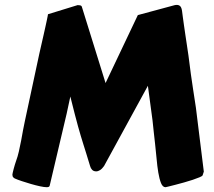

<svg xmlns="http://www.w3.org/2000/svg" viewBox="-20 -740 884 793"><path d="M701.7 -718.8Q704.1 -719.2 706.3 -719.5Q708.5 -719.7 710.4 -719.7Q719.2 -719.7 724.6 -714.1Q730 -708.5 731.9 -694.3Q732.9 -685.5 735.1 -669.7Q737.3 -653.8 740 -634.5Q742.7 -615.2 745.8 -594.7Q749 -574.2 751.5 -556.9Q753.9 -539.6 755.9 -527.1Q757.8 -514.6 758.3 -511.2Q769 -424.8 777.3 -372.6Q785.6 -320.3 789.1 -295.4L821.8 -31.2L816.9 -16.1Q815.9 -12.7 804.2 -7.8Q792.5 -2.9 775.9 2.7Q759.3 8.3 739.7 13.7Q720.2 19 703.6 23.4Q687 27.8 675.5 30.5Q664.1 33.2 663.6 33.2Q651.9 33.2 645 16.1Q638.2 -1 633.8 -27.3Q629.4 -53.7 626.7 -85Q624 -116.2 620.6 -145Q617.7 -168.9 615.2 -193.4Q612.8 -217.8 609.9 -243.2L590.8 -385.7L409.7 -54.2Q401.4 -42.5 393.1 -37.4Q384.8 -32.2 377.4 -32.2Q366.7 -32.2 360.6 -38.6Q354.5 -44.9 352.1 -54.2Q342.8 -85 336.2 -106.2Q329.6 -127.4 324 -145Q318.4 -162.6 313.5 -179.2Q308.6 -195.8 302.5 -217.5Q296.4 -239.3 288.8 -268.8Q281.2 -298.3 270.5 -341.3L255.4 -271L185.1 27.3Q183.6 33.2 172.9 33.2Q162.6 33.2 144.8 29.3Q127 25.4 107.7 19.8Q88.4 14.2 70.1 8.1Q51.8 2 41 -2.9Q38.6 -3.9 34.9 -7.6Q31.2 -11.2 31.2 -19Q31.2 -21 32.7 -27.3Q34.2 -33.7 36.4 -42.2Q38.6 -50.8 41.3 -59.6Q43.9 -68.4 46.4 -75.2Q52.7 -91.8 57.9 -114.3Q63 -136.7 67.4 -159.7Q71.8 -182.6 75.4 -203.6Q79.1 -224.6 82.5 -238.8L142.6 -519L160.6 -598.1Q164.1 -613.3 167.2 -627.7Q170.4 -642.1 172.9 -653.8Q175.3 -665.5 176.8 -672.9Q178.2 -680.2 178.2 -681.2L300.3 -718.8Q307.1 -718.8 312.3 -717.5Q317.4 -716.3 318.8 -709.5L416 -397L549.3 -677.7Z"/></svg>

Font: Carter One
Style: Regular
Weight: 400
Designer: vernon adams
Foundry: vernon adams
Version: Version 1.000